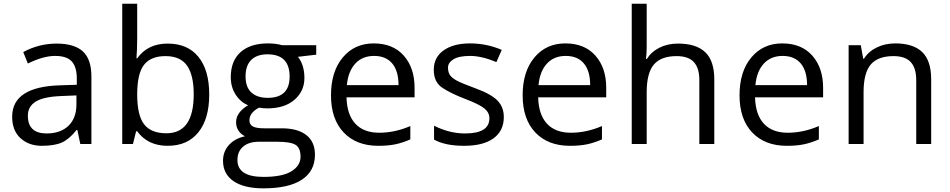

<svg xmlns="http://www.w3.org/2000/svg" viewBox="-20 -780 5144 1040"><path d="M231.9 -57.1Q307.6 -57.1 350.8 -98.6Q394 -140.1 394 -214.8V-263.2L313 -259.8Q216.3 -256.3 173.6 -229.7Q130.9 -203.1 130.9 -153.3Q130.9 -57.6 231.9 -57.1ZM475.1 -365.2V0H415L398.9 -76.2H395Q355 -25.9 315.2 -8.1Q275.4 9.8 206.1 9.8Q136.7 9.8 91.3 -31.2Q45.9 -72.3 45.9 -147.9Q45.9 -310.1 305.2 -317.9L396 -320.8V-354Q396 -417 368.9 -447Q341.8 -477.1 278.3 -477.1Q214.8 -477.1 130.9 -436L106 -498Q190.4 -543.9 286.6 -543.9Q382.8 -543.9 429 -501.5Q475.1 -459 475.1 -365.2Z M881.3 -58.1Q1029.3 -58.1 1029.3 -269Q1029.3 -373.5 992.9 -424.8Q956.5 -476.1 876.5 -476.1Q796.4 -476.1 759.8 -428.5Q723.1 -380.9 723.1 -268.1Q723.1 -155.3 760.7 -106.7Q798.3 -58.1 881.3 -58.1ZM723.1 -68.8H717.3L700.2 0H642.1V-759.8H723.1V-575.2Q723.1 -513.2 719.2 -463.9H723.1Q779.8 -543.9 888.2 -543.9Q996.6 -543.9 1054.9 -471.9Q1113.3 -399.9 1113.3 -268.1Q1113.3 -136.2 1054.4 -63.2Q995.6 9.8 888.2 9.8Q780.8 9.8 723.1 -68.8Z M1430.2 -250Q1548.8 -250 1548.8 -365.2Q1548.8 -485.8 1428.7 -485.8Q1371.6 -485.8 1340.8 -455.3Q1310.1 -424.8 1310.1 -366.2Q1310.1 -307.6 1341.8 -278.8Q1373.5 -250 1430.2 -250ZM1266.1 86.9Q1266.1 178.2 1407.7 178.2Q1509.8 178.2 1558.8 147.7Q1607.9 117.2 1607.9 69.3Q1607.9 21.5 1581.1 4.6Q1554.2 -12.2 1480 -12.2H1382.8Q1327.6 -12.2 1296.9 14.2Q1266.1 40.5 1266.1 86.9ZM1427.7 -192.9Q1403.8 -192.9 1382.8 -196.8Q1331.1 -169.4 1331.1 -127.9Q1331.1 -106 1349.1 -95.5Q1367.2 -85 1411.1 -85H1505.9Q1592.8 -85 1639.4 -48.3Q1686 -11.7 1686 58.1Q1686 147 1614.7 193.6Q1543.5 240.2 1406.7 240.2Q1301.8 240.2 1244.9 201.2Q1188 162.1 1188 90.8Q1188 42 1219.2 6.3Q1250.5 -29.3 1307.1 -42Q1286.6 -51.3 1272.7 -71Q1258.8 -90.8 1258.8 -118.2Q1258.8 -170.9 1323.7 -210Q1282.2 -227.1 1256.1 -268.1Q1230 -309.1 1230 -361.8Q1230 -449.7 1282.7 -497.3Q1335.4 -544.9 1432.1 -544.9Q1474.1 -544.9 1507.8 -535.2H1692.9V-483.9L1593.8 -472.2Q1628.9 -428.2 1628.9 -357.4Q1628.9 -286.6 1575.2 -239.7Q1521.5 -192.9 1427.7 -192.9Z M1858.9 -318.8H2138.7Q2138.7 -395.5 2104.5 -436.3Q2070.3 -477.1 2006.3 -477.1Q1942.4 -477.1 1904.1 -435.1Q1865.7 -393.1 1858.9 -318.8ZM2028.8 9.8Q1910.2 9.8 1841.6 -62.5Q1772.9 -134.8 1772.9 -263.7Q1772.9 -392.6 1836.7 -468.8Q1900.4 -544.9 2004.4 -544.9Q2108.4 -544.9 2167 -478.8Q2225.6 -412.6 2225.6 -304.2V-252.9H1856.9Q1859.4 -158.7 1904.8 -109.9Q1950.2 -61 2034.2 -61Q2118.2 -61 2202.6 -97.2V-24.9Q2159.7 -6.3 2121.3 1.7Q2083 9.8 2028.8 9.8Z M2630.9 -139.2Q2630.9 -170.4 2603.8 -192.6Q2576.7 -214.8 2500 -244.1Q2423.3 -273.4 2376.5 -304.2Q2329.6 -335 2329.6 -401.9Q2329.6 -469.2 2382.8 -507.1Q2436 -544.9 2525.9 -544.9Q2615.7 -544.9 2697.8 -509.8L2668.9 -443.8Q2588.4 -477.1 2526.9 -477.1Q2465.3 -477.1 2436 -458.7Q2406.7 -440.4 2406.7 -414.1Q2406.7 -387.7 2417.7 -372.6Q2428.7 -357.4 2453.4 -343.8Q2478 -330.1 2560.1 -299.8Q2642.1 -269.5 2675.5 -234.4Q2709 -199.2 2709 -146Q2709 -71.3 2653.3 -30.8Q2597.7 9.8 2494.1 9.8Q2390.6 9.8 2331.1 -23.9V-99.1Q2414.1 -57.1 2499 -57.1Q2630.9 -57.1 2630.9 -139.2Z M2897 -318.8H3176.8Q3176.8 -395.5 3142.6 -436.3Q3108.4 -477.1 3044.4 -477.1Q2980.5 -477.1 2942.1 -435.1Q2903.8 -393.1 2897 -318.8ZM3066.9 9.8Q2948.2 9.8 2879.6 -62.5Q2811 -134.8 2811 -263.7Q2811 -392.6 2874.8 -468.8Q2938.5 -544.9 3042.5 -544.9Q3146.5 -544.9 3205.1 -478.8Q3263.7 -412.6 3263.7 -304.2V-252.9H2895Q2897.5 -158.7 2942.9 -109.9Q2988.3 -61 3072.3 -61Q3156.2 -61 3240.7 -97.2V-24.9Q3197.8 -6.3 3159.4 1.7Q3121.1 9.8 3066.9 9.8Z M3768.1 0V-346.2Q3768.1 -411.6 3738.3 -443.8Q3708.5 -476.1 3645 -476.1Q3560.5 -476.1 3521.7 -430.2Q3482.9 -384.3 3482.9 -279.8V0H3401.9V-759.8H3482.9V-529.8Q3482.9 -488.3 3479 -460.9H3483.9Q3507.8 -499.5 3552 -521.7Q3596.2 -543.9 3652.8 -543.9Q3751 -543.9 3800 -497.3Q3849.1 -450.7 3849.1 -349.1V0Z M4071.8 -318.8H4351.6Q4351.6 -395.5 4317.4 -436.3Q4283.2 -477.1 4219.2 -477.1Q4155.3 -477.1 4116.9 -435.1Q4078.6 -393.1 4071.8 -318.8ZM4241.7 9.8Q4123 9.8 4054.4 -62.5Q3985.8 -134.8 3985.8 -263.7Q3985.8 -392.6 4049.6 -468.8Q4113.3 -544.9 4217.3 -544.9Q4321.3 -544.9 4379.9 -478.8Q4438.5 -412.6 4438.5 -304.2V-252.9H4069.8Q4072.3 -158.7 4117.7 -109.9Q4163.1 -61 4247.1 -61Q4331.1 -61 4415.5 -97.2V-24.9Q4372.6 -6.3 4334.2 1.7Q4295.9 9.8 4241.7 9.8Z M4942.9 0V-346.2Q4942.9 -411.6 4913.1 -443.8Q4883.3 -476.1 4819.8 -476.1Q4735.8 -476.1 4696.8 -430.7Q4657.7 -385.3 4657.7 -280.8V0H4576.7V-535.2H4642.6L4655.8 -461.9H4659.7Q4684.6 -501.5 4729.5 -523.2Q4774.4 -544.9 4829.6 -544.9Q4926.3 -544.9 4975.1 -498.3Q5023.9 -451.7 5023.9 -349.1V0Z"/></svg>

Font: OpenSans-Regular
Style: Regular
Weight: 400
Foundry: Ascender Corporation
Version: Version 1.10